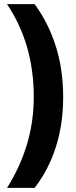

<svg xmlns="http://www.w3.org/2000/svg" viewBox="-20 -749 367 927"><path d="M285 -281Q285 -149 249.5 -38.5Q214 72 147 158H14Q77 58 110 -51.5Q143 -161 143 -282Q143 -408 111 -520Q79 -632 14 -729H147Q212 -642 248.5 -528.5Q285 -415 285 -281Z"/></svg>

Font: Noto Sans Arabic Cond ExtBd
Style: Regular
Weight: 800
Width: 3
Designer: Monotype Design Team, Nadine Chahine, Nizar Qandah and Khaled Hosny
Foundry: Monotype Imaging Inc.
Version: Version 2.012; ttfautohint (v1.8.4.7-5d5b)